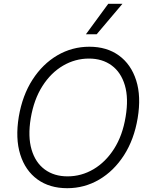

<svg xmlns="http://www.w3.org/2000/svg" viewBox="-20 -984 797 1014"><path d="M707 -359.7Q688.2 -247.2 634.8 -164.1Q581.3 -81 503.7 -35.5Q426.1 9.9 335.2 9.9Q241.8 9.9 177.7 -36.6Q113.6 -83.1 87 -168Q60.4 -252.8 79.2 -367.5Q98.4 -480.5 151.8 -563.4Q205.3 -646.3 283 -691.8Q360.8 -737.2 452.1 -737.2Q544.4 -737.2 608.3 -690.7Q672.2 -644.2 699.2 -559.5Q726.2 -474.8 707 -359.7ZM643.5 -367.5Q659.8 -464.8 639.4 -533.6Q619 -602.3 569.6 -638.5Q520.2 -674.7 449.9 -674.7Q377.1 -674.7 313 -637.3Q248.9 -599.8 204 -529.3Q159.1 -458.8 142.4 -359.7Q126.4 -262.8 146.7 -194.1Q166.9 -125.4 216.4 -89Q266 -52.6 336.6 -52.6Q409.8 -52.6 473.7 -90.2Q537.6 -127.8 582.6 -198.3Q627.5 -268.8 643.5 -367.5ZM433.6 -802.9 551.8 -964.1H626.8L490.4 -802.9Z"/></svg>

Font: Inter UI Light
Style: Italic
Weight: 300
Italic angle: 9.39999°
Designer: Rasmus Andersson
Foundry: rsms
Version: 3.2;8d6f07862